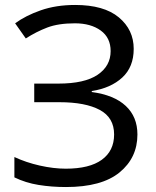

<svg xmlns="http://www.w3.org/2000/svg" viewBox="-20 -744 628 774"><path d="M519 -547Q519 -474 473 -431.5Q427 -389 350 -377V-373Q440 -361 487 -317Q534 -273 534 -202Q534 -108 462 -49Q390 10 246 10Q188 10 135.5 1.5Q83 -7 38 -29V-111Q85 -89 140.5 -76.5Q196 -64 245 -64Q341 -64 390.5 -100Q440 -136 440 -202Q440 -270 382 -301Q324 -332 220 -332H118V-407H215Q321 -407 373.5 -442.5Q426 -478 426 -538Q426 -592 386 -621Q346 -650 282 -650Q215 -650 170.5 -633Q126 -616 84 -589L41 -650Q83 -681 144.5 -702.5Q206 -724 283 -724Q399 -724 459 -674Q519 -624 519 -547Z"/></svg>

Font: Noto Sans
Style: Regular
Weight: 400
Designer: Monotype Design Team
Foundry: Monotype Imaging Inc.
Version: Version 2.007